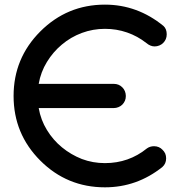

<svg xmlns="http://www.w3.org/2000/svg" viewBox="-20 -801 763 821"><path d="M145.5 -338.9Q154.3 -288.1 180.7 -245.1Q207 -202.1 245.1 -170.9Q283.2 -139.6 330.1 -121.1Q377 -103.5 428.7 -103.5Q530.8 -103.5 608.4 -166.5Q621.6 -175.8 638.7 -175.8Q649.4 -175.8 658.7 -171.9Q668 -168 674.8 -160.6Q681.6 -154.3 686.5 -144.5Q690.4 -134.8 690.4 -124Q690.4 -101.1 674.3 -86.9Q565.4 0 428.7 0Q266.6 0 152.3 -114.3Q38.1 -228.5 38.1 -390.6Q38.1 -552.2 152.3 -666.5Q267.1 -781.2 428.7 -781.2Q567.4 -781.2 679.2 -689.9Q692.9 -677.2 692.9 -654.3Q692.9 -643.1 689 -633.8Q684.6 -624 677.7 -617.2Q670.9 -610.4 661.1 -606.4Q651.4 -602.5 641.1 -602.5Q623 -602.5 605.5 -617.2Q568.4 -646.5 523.4 -662.1Q478.5 -677.7 428.7 -677.7Q377.4 -677.7 330.1 -660.2Q282.7 -642.6 244.6 -610.4Q207 -579.1 180.7 -536.1Q154.3 -493.2 145.5 -442.4H466.3Q488.3 -442.4 502.9 -427.7Q517.6 -413.1 518.1 -390.6Q518.1 -379.4 514.2 -370.1Q509.8 -360.4 502.9 -353.5Q496.1 -346.7 486.3 -342.8Q476.6 -338.9 466.3 -338.9Z"/></svg>

Font: Comfortaa
Style: Bold
Weight: 700
Designer: Johan Aakerlund
Foundry: Johan Aakerlund
Version: Version 2.001; ttfautohint (v1.4.1)